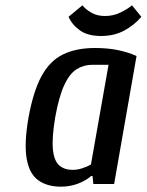

<svg xmlns="http://www.w3.org/2000/svg" viewBox="-20 -690 550 720"><path d="M208 10Q157 10 123.5 -14Q90 -38 80 -95Q70 -152 87 -250Q105 -348 136 -405Q167 -462 216.5 -486Q266 -510 336 -510Q383 -510 420.5 -502.5Q458 -495 492 -480L408 0H330L327 -30H322Q301 -12 271.5 -1Q242 10 208 10ZM252 -53Q271 -53 290 -59.5Q309 -66 321 -73L387 -447H325Q294 -447 267.5 -430.5Q241 -414 221 -371Q201 -328 187 -250Q174 -172 178.5 -129Q183 -86 202.5 -69.5Q222 -53 252 -53ZM359 -555Q310 -555 280.5 -575.5Q251 -596 237 -627L289 -670Q301 -655 322.5 -642.5Q344 -630 374 -630Q404 -630 430.5 -642.5Q457 -655 475 -670L510 -627Q484 -596 446 -575.5Q408 -555 359 -555Z"/></svg>

Font: Cuprum Medium
Style: Italic
Weight: 500
Italic angle: -10°
Version: Version 3.000